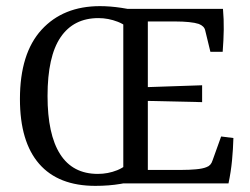

<svg xmlns="http://www.w3.org/2000/svg" viewBox="-20 -598 814 626"><path d="M291 8Q170 8 107.5 -64Q45 -136 45 -275Q45 -424 115.5 -501Q186 -578 306 -578Q339 -578 375.5 -572.5Q412 -567 445 -557L419 -486Q395 -515 364 -527Q333 -539 301 -539Q220 -539 177.5 -476.5Q135 -414 135 -285Q135 -160 176 -95.5Q217 -31 299 -31Q332 -31 362 -43Q392 -55 417 -84L444 -16Q412 -5 373.5 1.5Q335 8 291 8ZM382 0V-569H707Q710 -535 709.5 -501Q709 -467 706 -429H666L649 -499Q646 -513 628 -520Q616 -524 596 -526Q576 -528 552 -528H462V-314L639 -320V-265L462 -269V-44H573Q597 -44 619 -46Q641 -48 653 -53Q668 -58 673 -75L701 -153L741 -148Q740 -112 736.5 -75Q733 -38 725 0Z"/></svg>

Font: Rasa
Style: Regular
Weight: 400
Designer: Anna Giedrys (Yrsa+Rasa design), David Brezina (Yrsa art-direction, Rasa art-direction, design)
Foundry: Rosetta Type Foundry
Version: Version 2.004